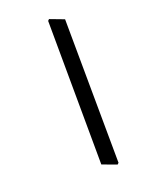

<svg xmlns="http://www.w3.org/2000/svg" viewBox="-114 -600 505 676"><g transform="rotate(-20 139.0 -262.0)"><path d="M213 15 208 20 154 0 151 -539 156 -544 209 -524Z"/></g></svg>

Font: Rasa Light
Style: Regular
Weight: 300
Designer: Anna Giedrys (Yrsa+Rasa design), David Brezina (Yrsa art-direction, Rasa art-direction, design)
Foundry: Rosetta Type Foundry
Version: Version 2.004